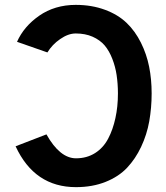

<svg xmlns="http://www.w3.org/2000/svg" viewBox="-20 -751 680 787"><path d="M43.9 -151.4C95.7 -39.6 178.2 16.1 291.5 16.1C336.4 16.1 377 8.8 412.6 -5.4C448.2 -19.5 478 -39.1 501 -63.5C523.9 -87.9 543 -116.2 558.6 -149.4C574.2 -182.6 585.4 -217.8 591.8 -253.9C598.1 -290 601.6 -327.6 601.6 -368.2C601.6 -406.7 598.1 -443.4 591.3 -477.5C584.5 -511.7 573.2 -544.9 557.6 -576.2C542 -607.4 522.5 -634.8 499 -657.2C475.6 -679.7 445.8 -697.8 410.2 -710.9C374.5 -724.1 335 -731 290.5 -731C232.9 -731 182.6 -715.8 140.6 -686.5C98.6 -657.2 68.4 -621.6 49.8 -579.6L174.3 -536.1C187.5 -557.6 204.6 -575.7 226.6 -590.8C248.5 -606 269.5 -613.8 290.5 -613.8C316.4 -613.8 339.4 -609.4 359.4 -600.6C379.4 -591.8 396.5 -579.6 409.2 -564.5C421.9 -549.3 432.1 -531.2 440.4 -509.8C448.7 -488.3 454.6 -466.3 458 -443.4C461.4 -420.4 463.4 -395 463.4 -368.2C463.4 -332 460 -298.3 453.1 -267.1C446.3 -235.8 436.5 -207.5 423.3 -182.6C410.2 -157.7 392.1 -137.7 369.6 -123.5C347.2 -109.4 321.3 -102.1 291.5 -102.1C247.6 -102.1 207 -134.8 170.4 -200.2Z"/></svg>

Font: Tuffy
Style: Bold
Weight: 700
Designer: Thatcher Ulrich, Karoly Barta, Michael Everson
Version: Version 001.270